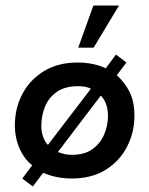

<svg xmlns="http://www.w3.org/2000/svg" viewBox="-20 -637 542 697"><path d="M99 40 61 11 97 -37Q69 -58 51.5 -97Q34 -136 34 -182Q34 -244 61 -295.5Q88 -347 139 -378.5Q190 -410 262 -410Q291 -410 317.5 -404.5Q344 -399 364 -389L401 -439L439 -410L404 -364Q434 -337 451 -302Q468 -267 468 -217Q468 -156 441 -104Q414 -52 363.5 -20.5Q313 11 240 11Q212 11 185 5.5Q158 0 137 -10ZM190 -85Q198 -82 206 -80Q220 -75 241 -75Q287 -75 315.5 -95.5Q344 -116 358 -148.5Q372 -181 372 -217Q372 -241 364 -262Q357 -279 346 -290ZM130 -179Q130 -156 138 -137Q144 -121 154 -111L310 -315Q304 -318 297 -320Q283 -324 262 -324Q216 -324 186.5 -303.5Q157 -283 143.5 -250Q130 -217 130 -179ZM264 -464 319 -617H412L320 -464Z"/></svg>

Font: Rokkitt SemiBold SemiBold
Style: Italic
Weight: 600
Italic angle: -9°
Version: Version 3.103